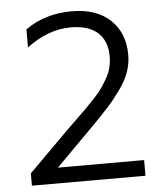

<svg xmlns="http://www.w3.org/2000/svg" viewBox="-52 -759 681 805"><g transform="rotate(-5 289.0 -357.0)"><path d="M49.8 0V-51.8L213.9 -215.8Q230 -231.4 259.5 -260Q289.1 -288.6 304 -303.5Q318.8 -318.4 341.3 -342.3Q363.8 -366.2 375.2 -383.3Q386.7 -400.4 399.2 -422.6Q411.6 -444.8 416.7 -466.6Q421.9 -488.3 421.9 -511.2Q421.9 -576.7 383.3 -611.8Q344.7 -647 269 -647Q174.8 -647 84 -579.1V-654.8Q166 -713.9 279.8 -713.9Q383.3 -713.9 441.7 -658.7Q500 -603.5 500 -511.2Q500 -474.6 487.8 -439.7Q475.6 -404.8 448 -366.5Q420.4 -328.1 391.4 -296.1Q362.3 -264.2 313 -214.8L165 -65.9H527.8V0Z"/></g></svg>

Font: Prompt Light
Style: Regular
Weight: 300
Designer: Katatrad Team
Foundry: CadsonDemak
Version: Version 1.000;PS 001.000;hotconv 1.0.88;makeotf.lib2.5.64775